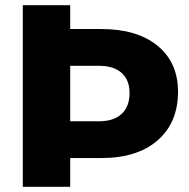

<svg xmlns="http://www.w3.org/2000/svg" viewBox="-20 -721 729 741"><path d="M371 -609Q509 -609 588 -544.5Q667 -480 667 -367Q667 -248 588.5 -179.5Q510 -111 371 -111H251V0H68V-701H251V-609ZM363 -253Q419 -253 449.5 -281.5Q480 -310 480 -362Q480 -412 449.5 -439.5Q419 -467 363 -467H251V-253Z"/></svg>

Font: Montserrat arm
Style: Bold
Weight: 700
Designer: Julieta Ulanovsky
Foundry: Julieta Ulanovsky
Version: Version 6.000;PS 006.000;hotconv 1.0.88;makeotf.lib2.5.64775